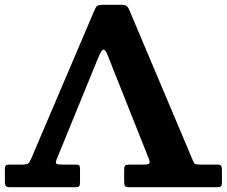

<svg xmlns="http://www.w3.org/2000/svg" viewBox="-23 -785 950 805"><path d="M389 -543.7Q398.8 -567.5 405.4 -573.7Q412 -580 417.8 -573.1Q423.5 -566.2 429.8 -550Q436 -533.7 444.8 -512L601.2 -118.8Q606.2 -105.8 603.1 -100.4Q600 -95 581 -95H521.5Q505.7 -95 501.6 -90.9Q497.5 -86.8 497.5 -71V-24.3Q497.5 -10.3 501 -5.1Q504.5 0 518 0H883.5Q898.8 0 903.1 -3.4Q907.5 -6.7 907.5 -22V-70.5Q907.5 -84.5 904.4 -89.8Q901.3 -95 886.8 -95H817.5Q799 -95 794.6 -98Q790.3 -101 785 -113.5L519.8 -741.7Q514 -755.7 507 -760.4Q500 -765 479.3 -765H408.7Q394.7 -765 388.1 -762.1Q381.5 -759.2 378.5 -753.2Q375.5 -747.2 371.2 -737.7L107.2 -118.5Q102 -106.3 96.2 -100.6Q90.5 -95 72 -95H16.3Q5.3 -95 1.4 -90.9Q-2.5 -86.8 -2.5 -75.8V-23.3Q-2.5 -8.5 2.5 -4.3Q7.5 0 21.3 0H292.3Q306.3 0 309.4 -4.6Q312.5 -9.3 312.5 -23.5V-75.8Q312.5 -88.8 308.6 -91.9Q304.8 -95 291.3 -95H236.8Q216 -95 212.6 -99.1Q209.3 -103.3 215 -118Z"/></svg>

Font: Besley
Style: Regular
Weight: 400
Designer: Owen Earl
Foundry: indestructible type*
Version: Version 4.000